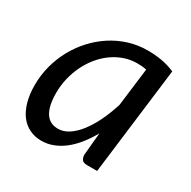

<svg xmlns="http://www.w3.org/2000/svg" viewBox="-123 -634 757 760"><g transform="rotate(30 255.5 -254.0)"><path d="M376.5 -444.5Q365.5 -447 354.8 -447.8Q344 -448.5 333.5 -448.5Q303.5 -448.5 275.5 -438.8Q247.5 -429 223 -411.5Q198.5 -394 178.5 -369.8Q158.5 -345.5 144.2 -316.5Q130 -287.5 122 -254.8Q114 -222 114 -187.5Q114 -67 191 -67Q215.5 -67 239 -82.2Q262.5 -97.5 283.8 -124.8Q305 -152 323 -189.2Q341 -226.5 355 -271ZM342.5 -133.5Q324.5 -101.5 303.8 -75.5Q283 -49.5 259.8 -31.2Q236.5 -13 210.8 -3Q185 7 157.5 7Q127.5 7 103 -4.8Q78.5 -16.5 61.2 -39.2Q44 -62 34.5 -95.2Q25 -128.5 25 -171.5Q25 -216.5 36.2 -259.2Q47.5 -302 68.2 -340Q89 -378 118 -409.8Q147 -441.5 182.8 -464.8Q218.5 -488 259.5 -500.8Q300.5 -513.5 345.5 -513.5Q378 -513.5 408.8 -508.2Q439.5 -503 469.5 -490L409 0H363Q345.5 0 339.2 -9Q333 -18 333 -31Z"/></g></svg>

Font: Lato 2
Style: Italic
Weight: 400
Italic angle: -7°
Designer: Lukasz Dziedzic with Adam Twardoch and Botio Nikoltchev
Foundry: tyPoland Lukasz Dziedzic
Version: Version 2.015; 2015-08-06; http://www.latofonts.com/